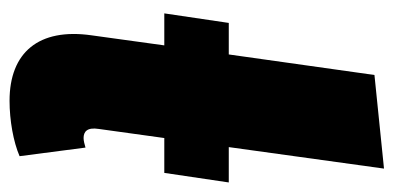

<svg xmlns="http://www.w3.org/2000/svg" viewBox="-231 -573 824 402"><g transform="rotate(90 181.0 -372.0)"><path d="M269 -304H342L362 -439H288L333 -764L137 -744L94 -439H28L8 -304H75L54 -152C38 -41 90 20 191 20C232 20 277 12 307 -1L289 -139C282 -137 275 -135 269 -135C256 -135 246 -142 250 -167Z"/></g></svg>

Font: Fira Sans Heavy
Style: Italic
Weight: 900
Italic angle: -8°
Designer: bBox Type GmbH & Carrois Corporate GbR & Edenspiekermann AG
Foundry: bBox Type GmbH & Carrois Corporate GbR & Edenspiekermann AG
Version: Version 4.301;PS 004.301;hotconv 1.0.88;makeotf.lib2.5.64775